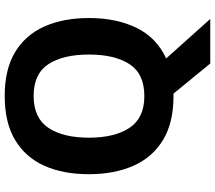

<svg xmlns="http://www.w3.org/2000/svg" viewBox="-70 -696 935 836"><g transform="rotate(-90 398.0 -277.5)"><path d="M738 -358Q738 -238 695 -150.5Q652 -63 562 -22L734 170H540L409 10H398Q282 10 206.5 -36Q131 -82 94.5 -165Q58 -248 58 -359Q58 -470 94.5 -552Q131 -634 206.5 -679.5Q282 -725 399 -725Q515 -725 590 -679.5Q665 -634 701.5 -551.5Q738 -469 738 -358ZM217 -358Q217 -246 260 -181.5Q303 -117 398 -117Q495 -117 537 -181.5Q579 -246 579 -358Q579 -471 537 -535Q495 -599 399 -599Q303 -599 260 -535Q217 -471 217 -358Z"/></g></svg>

Font: Noto Sans Devanagari UI
Style: Bold
Weight: 700
Designer: Jelle Bosma - Monotype Design Team
Foundry: Monotype Imaging Inc.
Version: Version 2.004; ttfautohint (v1.8.4.7-5d5b)